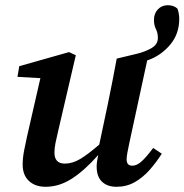

<svg xmlns="http://www.w3.org/2000/svg" viewBox="-20 -703 708 737"><path d="M427 14Q392 14 371.5 -5.5Q351 -25 351 -64Q351 -80 357 -108Q306 -50 257 -18Q208 14 155 14Q115 14 91 -8.5Q67 -31 67 -71Q67 -96 72.5 -125Q78 -154 84 -180L135 -403L47 -408L54 -449L245 -503L271 -491L203 -199Q197 -174 193 -154Q189 -134 189 -117Q189 -75 229 -75Q258 -75 287.5 -92.5Q317 -110 361 -148L394 -304Q403 -348 411.5 -391Q420 -434 428 -478L507 -497Q539 -505 562.5 -519Q586 -533 586 -557Q586 -577 578.5 -591.5Q571 -606 571 -627Q571 -651 586 -667Q601 -683 624 -683Q647 -683 661 -670Q668 -652 668 -630Q668 -572 632 -530Q596 -488 545 -471L476 -152Q472 -133 469 -117Q466 -101 466 -91Q466 -67 488 -67Q505 -67 523 -83Q541 -99 568 -135L601 -113Q580 -80 554.5 -51Q529 -22 497.5 -4Q466 14 427 14Z"/></svg>

Font: Source Serif 4 SmText Semibold
Style: Italic
Weight: 600
Italic angle: -12°
Designer: Frank Grießhammer
Foundry: Adobe
Version: Version 4.005;hotconv 1.1.0;makeotfexe 2.6.0